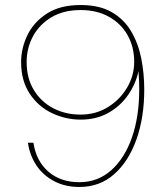

<svg xmlns="http://www.w3.org/2000/svg" viewBox="-20 -732 649 764"><path d="M296 12Q239 12 195.5 -11Q152 -34 125.5 -73Q99 -112 91 -164H113Q124 -91 172.5 -49Q221 -7 296 -7Q369 -7 422.5 -54.5Q476 -102 505 -185Q534 -268 534 -376Q534 -393 533.5 -409Q533 -425 531 -449Q520 -397 489 -353Q458 -309 410.5 -282.5Q363 -256 301 -256Q241 -256 186.5 -282Q132 -308 98 -359.5Q64 -411 64 -485Q64 -540 89 -592Q114 -644 166.5 -678Q219 -712 301 -712Q375 -712 424 -684Q473 -656 501.5 -608Q530 -560 542 -500Q554 -440 554 -376Q554 -265 523 -177.5Q492 -90 434.5 -39Q377 12 296 12ZM301 -276Q361 -276 409 -305.5Q457 -335 485.5 -383Q514 -431 514 -486Q514 -545 488 -591.5Q462 -638 414 -665Q366 -692 301 -692Q233 -692 185 -663.5Q137 -635 111.5 -588Q86 -541 86 -485Q86 -421 114.5 -374Q143 -327 191.5 -301.5Q240 -276 301 -276Z"/></svg>

Font: DM Sans 18pt Thin
Style: Regular
Weight: 250
Designer: Colophon Foundry, Jonny Pinhorn
Foundry: Colophon Foundry
Version: Version 4.004;gftools[0.9.30]